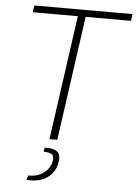

<svg xmlns="http://www.w3.org/2000/svg" viewBox="-60 -736 716 1005"><g transform="rotate(5 297.5 -233.5)"><path d="M357 -690 260 0H219L316 -690ZM595 -690 590 -654H74L79 -690ZM198 47Q228 45 247 51.5Q266 58 274 73Q282 88 277 115Q273 150 251 176.5Q229 203 194.5 215Q160 227 117 222L125 199Q174 201 207.5 174.5Q241 148 246 112Q250 87 238.5 78Q227 69 194 68Z"/></g></svg>

Font: Exo 2 ExtraLight
Style: Italic
Weight: 250
Italic angle: -8°
Designer: Natanael Gama
Foundry: Natanael Gama
Version: Version 2.010